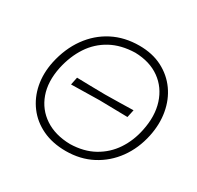

<svg xmlns="http://www.w3.org/2000/svg" viewBox="-156 -909 1132 1101"><g transform="rotate(30 410.0 -358.5)"><path d="M403.5 9.5Q315.5 9.5 248.2 -22.5Q181 -54.5 138.8 -110.8Q96.5 -167 82.2 -239.8Q68 -312.5 85 -394Q107 -495.5 160.5 -570Q214 -644.5 292.5 -685Q371 -725.5 469 -725.5Q555.5 -725.5 621 -691.8Q686.5 -658 727.8 -600Q769 -542 782.2 -467Q795.5 -392 778 -309.5Q758 -215 706 -143.2Q654 -71.5 576.8 -31Q499.5 9.5 403.5 9.5ZM404.5 -37.5Q495.5 -39.5 562 -76.8Q628.5 -114 670 -176.5Q711.5 -239 727.5 -317.5Q749 -419.5 723 -500.5Q697 -581.5 631.2 -628.8Q565.5 -676 468 -678.5Q375 -676 307.5 -639Q240 -602 197.2 -537.2Q154.5 -472.5 135.5 -386Q114.5 -285 142.2 -207.2Q170 -129.5 237.8 -84.5Q305.5 -39.5 404.5 -37.5ZM239.5 -336.5 250 -387.5Q292.5 -386.5 339 -385.5Q385.5 -384.5 436.5 -384Q487.5 -384.5 534.5 -385.5Q581.5 -386.5 624 -387.5L613 -336.5Q571 -337.5 524.5 -338.2Q478 -339 427 -340Q376 -339 329.2 -338.2Q282.5 -337.5 239.5 -336.5Z"/></g></svg>

Font: Commissioner Loud ExtraLight
Style: Italic
Weight: 200
Italic angle: -12°
Designer: Kostas Bartsokas
Foundry: Kostas Bartsokas
Version: Version 1.000; ttfautohint (v1.8.3)